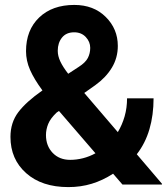

<svg xmlns="http://www.w3.org/2000/svg" viewBox="-20 -741 671 771"><path d="M22 -191.4Q22 -249 53.7 -290.8Q85.4 -332.5 150.4 -377.9Q117.2 -422.9 100.8 -460Q84.5 -497.1 84.5 -535.6Q84.5 -620.1 137.2 -670.7Q189.9 -721.2 278.3 -721.2Q356 -721.2 404.5 -673.1Q453.1 -625 453.1 -556.6Q453.1 -508.8 429.2 -469.2Q405.3 -429.7 363.8 -399.9L318.4 -367.7L453.1 -210.4Q470.7 -239.7 480.5 -273.9Q490.2 -308.1 490.2 -346.2H596.7Q596.7 -278.8 580.1 -222.2Q563.5 -165.5 529.3 -121.6L630.9 -2.4L629.9 0H471.7L434.1 -43.5Q392.6 -16.6 348.6 -3.2Q304.7 10.3 254.4 10.3Q147.9 10.3 85 -45.7Q22 -101.6 22 -191.4ZM261.7 -99.1Q287.6 -99.1 313.5 -105.7Q339.4 -112.3 363.3 -125.5L216.8 -295.4L207.5 -289.1Q182.6 -265.6 173.6 -243.4Q164.6 -221.2 164.6 -198.7Q164.6 -155.3 191.4 -127.2Q218.3 -99.1 261.7 -99.1ZM211.9 -537.1Q211.9 -516.1 222.4 -493.9Q232.9 -471.7 253.9 -444.8L295.9 -472.2Q323.2 -489.7 332.8 -508.3Q342.3 -526.9 342.3 -548.8Q342.3 -573.2 324.5 -592.3Q306.6 -611.3 277.8 -611.3Q246.1 -611.3 229 -590.1Q211.9 -568.8 211.9 -537.1Z"/></svg>

Font: TypoPRO Roboto Slab
Style: Bold
Weight: 700
Designer: Google
Version: Version 1.100263; 2013; ttfautohint (v0.94.20-1c74) -l 8 -r 